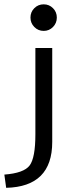

<svg xmlns="http://www.w3.org/2000/svg" viewBox="-86 -679 331 891"><path d="M156.4 -20.3Q156.4 187.6 -57.4 192.6L-65.8 131.2Q24.8 124.3 51.5 88.9Q78.2 53.5 78.2 -55.9V-456.4H156.4ZM177.7 -597.5Q177.7 -571.8 159.9 -553.7Q142.1 -535.6 116.8 -535.6Q91.1 -535.6 73.3 -553.7Q55.4 -571.8 55.4 -597.5Q55.4 -623.3 73.3 -641.1Q91.1 -658.9 116.8 -658.9Q142.1 -658.9 159.9 -641.1Q177.7 -623.3 177.7 -597.5Z"/></svg>

Font: Shan Wanhai
Style: Regular
Weight: 400
Designer: Khon Soe Zaw Thu
Foundry: Shan Unicode
Version: Version 1.00 June 3, 2017, initial release